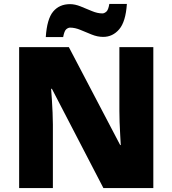

<svg xmlns="http://www.w3.org/2000/svg" viewBox="-20 -953 874 973"><path d="M757 0H504L243 -503H239Q241 -480 243 -447.5Q245 -415 246.5 -382Q248 -349 248 -322V0H77V-714H329L589 -218H592Q591 -241 589 -272Q587 -303 586 -335Q585 -367 585 -391V-714H757ZM212 -765Q218 -857 249.5 -894.5Q281 -932 335 -932Q360 -932 388.5 -920.5Q417 -909 445.5 -897Q474 -885 499 -885Q508 -885 518.5 -893.5Q529 -902 534 -933H623Q617 -843 584 -804.5Q551 -766 503 -766Q474 -766 444.5 -778Q415 -790 387.5 -801.5Q360 -813 335 -813Q326 -813 316 -805Q306 -797 300 -765Z"/></svg>

Font: Noto Sans Oriya Blk
Style: Regular
Weight: 900
Designer: Amélie Bonet and Sol Matas
Foundry: Google LLC
Version: Version 2.006; ttfautohint (v1.8.4.7-5d5b)